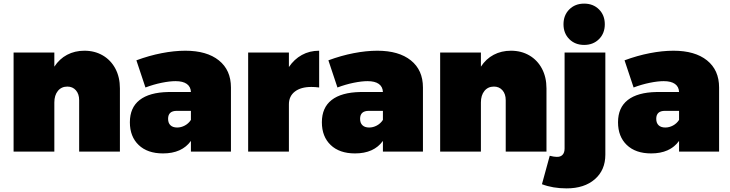

<svg xmlns="http://www.w3.org/2000/svg" viewBox="-20 -837 4030 1060"><path d="M642 -349V0H417V-284Q417 -318 399 -338.5Q381 -359 352 -359Q319 -359 299.5 -335Q280 -311 280 -271V0H55V-547H280V-469Q308 -512 350.5 -534.5Q393 -557 446 -557Q503 -557 547.5 -531Q592 -505 617 -458Q642 -411 642 -349Z M1255 -354V0H1034V-59Q984 10 880 10Q794 10 745.5 -36.5Q697 -83 697 -162Q697 -243 751 -285Q805 -327 909 -329H1034Q1033 -358 1011.5 -373.5Q990 -389 949 -389Q917 -389 872.5 -380Q828 -371 783 -354L733 -504Q803 -530 872.5 -543.5Q942 -557 1003 -557Q1122 -557 1188.5 -503.5Q1255 -450 1255 -354ZM1034 -175V-225H956Q908 -225 908 -181Q908 -158 921 -145.5Q934 -133 958 -133Q980 -133 1000.5 -144Q1021 -155 1034 -175Z M1742 -557V-354Q1720 -357 1699 -357Q1641 -357 1608 -331.5Q1575 -306 1575 -261V0H1350V-547H1575V-467Q1604 -510 1646.5 -533.5Q1689 -557 1742 -557Z M2315 -354V0H2094V-59Q2044 10 1940 10Q1854 10 1805.5 -36.5Q1757 -83 1757 -162Q1757 -243 1811 -285Q1865 -327 1969 -329H2094Q2093 -358 2071.5 -373.5Q2050 -389 2009 -389Q1977 -389 1932.5 -380Q1888 -371 1843 -354L1793 -504Q1863 -530 1932.5 -543.5Q2002 -557 2063 -557Q2182 -557 2248.5 -503.5Q2315 -450 2315 -354ZM2094 -175V-225H2016Q1968 -225 1968 -181Q1968 -158 1981 -145.5Q1994 -133 2018 -133Q2040 -133 2060.5 -144Q2081 -155 2094 -175Z M2997 -349V0H2772V-284Q2772 -318 2754 -338.5Q2736 -359 2707 -359Q2674 -359 2654.5 -335Q2635 -311 2635 -271V0H2410V-547H2635V-469Q2663 -512 2705.5 -534.5Q2748 -557 2801 -557Q2858 -557 2902.5 -531Q2947 -505 2972 -458Q2997 -411 2997 -349Z M3053 29Q3074 30 3085.5 18Q3097 6 3097 -17V-547H3322V17Q3322 102 3264 152.5Q3206 203 3108 203Q3032 203 2972 180L3015 23Q3039 29 3053 29ZM3319 -703Q3319 -653 3287 -621Q3255 -589 3205 -589Q3155 -589 3123 -621Q3091 -653 3091 -703Q3091 -753 3123 -785Q3155 -817 3205 -817Q3255 -817 3287 -785Q3319 -753 3319 -703Z M3950 -354V0H3729V-59Q3679 10 3575 10Q3489 10 3440.5 -36.5Q3392 -83 3392 -162Q3392 -243 3446 -285Q3500 -327 3604 -329H3729Q3728 -358 3706.5 -373.5Q3685 -389 3644 -389Q3612 -389 3567.5 -380Q3523 -371 3478 -354L3428 -504Q3498 -530 3567.5 -543.5Q3637 -557 3698 -557Q3817 -557 3883.5 -503.5Q3950 -450 3950 -354ZM3729 -175V-225H3651Q3603 -225 3603 -181Q3603 -158 3616 -145.5Q3629 -133 3653 -133Q3675 -133 3695.5 -144Q3716 -155 3729 -175Z"/></svg>

Font: Gontserrat Black
Style: Regular
Weight: 900
Designer: Julieta Ulanovsky
Foundry: Julieta Ulanovsky
Version: Version 6.001